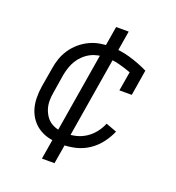

<svg xmlns="http://www.w3.org/2000/svg" viewBox="-133 -734 866 947"><g transform="rotate(20 300.0 -260.5)"><path d="M263 8Q232 8 202 2.5Q172 -3 146.5 -17.5Q121 -32 103 -55Q85 -78 76 -106Q67 -134 66.5 -165.5Q66 -197 71 -228L88 -328Q92 -355 101 -381Q110 -407 126 -431Q142 -455 164 -474Q186 -493 211.5 -505.5Q237 -518 264 -523Q291 -528 318 -528Q374 -528 425.5 -513Q477 -498 524 -475L502 -340H437L454 -441Q422 -453 388.5 -461.5Q355 -470 320 -470Q300 -470 279.5 -466Q259 -462 240.5 -452.5Q222 -443 206 -428Q190 -413 179 -395Q168 -377 161.5 -357.5Q155 -338 151 -318L135 -218Q131 -197 131 -175Q131 -153 137 -133.5Q143 -114 154.5 -97Q166 -80 183 -69.5Q200 -59 221 -54.5Q242 -50 264 -50Q290 -50 316 -56.5Q342 -63 365.5 -78.5Q389 -94 406.5 -116.5Q424 -139 434 -164L491 -143Q477 -110 454 -80Q431 -50 400 -29.5Q369 -9 333.5 -0.5Q298 8 263 8ZM193 107 292 -491H325L293 -496L315 -628H381L282 -29H249L281 -24L259 107Z"/></g></svg>

Font: Iosevka Etoile Light
Style: Italic
Weight: 300
Italic angle: -9°
Designer: Belleve Invis
Foundry: Belleve Invis
Version: Version 22.1.2; ttfautohint (v1.8.4)